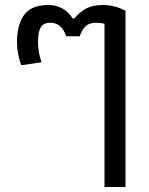

<svg xmlns="http://www.w3.org/2000/svg" viewBox="-20 -498 596 768"><path d="M398 -403Q382 -407 365 -407Q336 -407 321.5 -392Q307 -377 299 -353H245Q226 -407 182 -407Q154 -407 143 -388.5Q132 -370 132 -331Q132 -290 146 -249L65 -237Q48 -282 48 -330Q48 -400 77 -439Q106 -478 173 -478Q236 -478 271 -424H277Q300 -451 325.5 -464.5Q351 -478 392 -478Q438 -478 482 -455V250H398Z"/></svg>

Font: Athiti Medium
Style: Regular
Weight: 500
Designer: CadsonDemak Team
Foundry: CadsonDemak
Version: Version 1.032